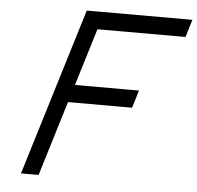

<svg xmlns="http://www.w3.org/2000/svg" viewBox="-53 -794 893 869"><g transform="rotate(5 393.0 -360.0)"><path d="M746.2 -740H786.2L761.8 -660H721.8H361.8L282.3 -400H533.3H573.3L548.8 -320H508.8H257.8L166.1 -20L153.9 20H73.9L86.1 -20L177.8 -320L202.3 -400L294 -700L306.2 -740H346.2Z"/></g></svg>

Font: Nordica Plus
Style: NordicaClassicLightObl
Weight: 300
Version: Version 1.01